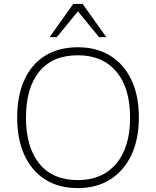

<svg xmlns="http://www.w3.org/2000/svg" viewBox="-20 -955 799 983"><path d="M68 -353Q68 -465 104.5 -545.5Q141 -626 210.5 -669.5Q280 -713 379 -713Q475 -713 545 -669.5Q615 -626 653 -545.5Q691 -465 691 -354Q691 -242 652.5 -161Q614 -80 544 -36Q474 8 379 8Q281 8 211.5 -36Q142 -80 105 -161Q68 -242 68 -353ZM113 -353Q113 -202 181 -117.5Q249 -33 379 -33Q504 -33 575 -117Q646 -201 646 -353Q646 -505 575.5 -588.5Q505 -672 379 -672Q249 -672 181 -588.5Q113 -505 113 -353ZM234 -765 355 -935H403L524 -765H487L379 -897L271 -765Z"/></svg>

Font: Mulish ExtraLight ExtraLight
Style: Regular
Weight: 250
Version: Version 3.603